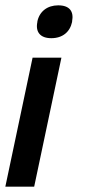

<svg xmlns="http://www.w3.org/2000/svg" viewBox="-94 -529 359 719"><path d="M176 -447V-449C183 -486 167 -509 124 -509C83 -509 54 -486 46 -449V-447C38 -409 57 -386 98 -386C140 -386 168 -409 176 -447ZM-74 170H34L136 -313H28Z"/></svg>

Font: LT Wave Text Medium Italic
Style: Regular
Weight: 500
Designer: Daniel Lyons
Version: Version 2.5 (Glyphs App)